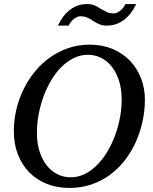

<svg xmlns="http://www.w3.org/2000/svg" viewBox="-20 -906 750 942"><path d="M577.1 -417Q577.1 -466.8 564.7 -507.3Q552.2 -547.9 530 -576.9Q507.8 -606 477.3 -621.6Q446.8 -637.2 411.1 -637.2Q374.5 -637.2 341.8 -621.1Q309.1 -605 281.2 -577.1Q253.4 -549.3 231.2 -512Q209 -474.6 193.4 -432.1Q177.7 -389.6 169.4 -344Q161.1 -298.3 161.1 -253.9Q161.1 -203.1 174.1 -162.8Q187 -122.6 209.2 -94.5Q231.4 -66.4 261.7 -51.3Q292 -36.1 327.1 -36.1Q363.8 -36.1 396.5 -52.5Q429.2 -68.8 457 -97.2Q484.9 -125.5 507.1 -162.8Q529.3 -200.2 544.9 -242.7Q560.5 -285.2 568.8 -329.8Q577.1 -374.5 577.1 -417ZM690.9 -417Q690.9 -364.3 679.7 -311.8Q668.5 -259.3 647 -210.9Q625.5 -162.6 593.8 -121.3Q562 -80.1 520.8 -49.3Q479.5 -18.6 429 -1.2Q378.4 16.1 319.8 16.1Q259.8 16.1 210 -3.7Q160.2 -23.4 124 -60.1Q87.9 -96.7 67.9 -147.9Q47.9 -199.2 47.9 -262.2Q47.9 -315.9 60.1 -368.2Q72.3 -420.4 95.5 -467.8Q118.7 -515.1 151.6 -555.2Q184.6 -595.2 225.8 -624.5Q267.1 -653.8 316.2 -670.4Q365.2 -687 419.9 -687Q481.9 -687 532.2 -665.8Q582.5 -644.5 617.7 -607.9Q652.8 -571.3 671.9 -522Q690.9 -472.7 690.9 -417ZM648.4 -886.2Q637.7 -864.3 623.8 -845Q609.9 -825.7 592 -811.3Q574.2 -796.9 552.2 -788.6Q530.3 -780.3 503.4 -780.3Q482.9 -780.3 467.8 -786.9Q452.6 -793.5 437 -803.2Q430.7 -807.6 424.3 -811.5Q418 -815.4 410.4 -818.8Q402.8 -822.3 393.8 -824.2Q384.8 -826.2 373 -826.2Q366.7 -826.2 358.6 -822.8Q350.6 -819.3 342.8 -813.2Q335 -807.1 328.1 -798.8Q321.3 -790.5 317.4 -780.3H264.2Q274.4 -802.2 288.3 -821.5Q302.2 -840.8 319.8 -855.2Q337.4 -869.6 359.4 -877.9Q381.3 -886.2 408.2 -886.2Q428.7 -886.2 444.1 -879.6Q459.5 -873 475.1 -862.3Q487.8 -855 502 -847.7Q516.1 -840.3 539.1 -840.3Q545.9 -840.3 554 -843.8Q562 -847.2 569.8 -853.3Q577.6 -859.4 584.2 -867.7Q590.8 -876 595.2 -886.2Z"/></svg>

Font: Charis SIL Afr
Style: Italic
Weight: 400
Italic angle: -11°
Foundry: SIL International
Version: Version 5.000